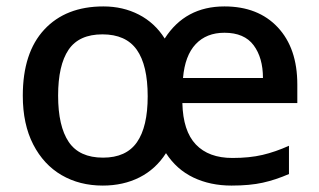

<svg xmlns="http://www.w3.org/2000/svg" viewBox="-20 -568 995 598"><path d="M679 -548Q784 -548 845 -483Q906 -418 906 -305V-247H548Q550 -160 590 -118Q630 -76 704 -76Q757 -76 797.5 -85.5Q838 -95 880 -114V-26Q839 -8 798.5 1Q758 10 701 10Q635 10 582.5 -15Q530 -40 497 -91Q465 -41 414.5 -15.5Q364 10 300 10Q228 10 172 -22.5Q116 -55 83.5 -118Q51 -181 51 -270Q51 -404 118 -476Q185 -548 302 -548Q363 -548 412.5 -522.5Q462 -497 493 -448Q557 -548 679 -548ZM679 -466Q623 -466 589.5 -430.5Q556 -395 550 -325H799Q799 -388 770 -427Q741 -466 679 -466ZM299 -461Q226 -461 193.5 -413Q161 -365 161 -270Q161 -175 194 -126Q227 -77 301 -77Q373 -77 406.5 -125Q440 -173 440 -268Q440 -365 406 -413Q372 -461 299 -461Z"/></svg>

Font: Noto Sans Kannada Medium
Style: Regular
Weight: 500
Designer: Jelle Bosma - Monotype Design Team
Foundry: Monotype Imaging Inc.
Version: Version 2.005; ttfautohint (v1.8.4.7-5d5b)